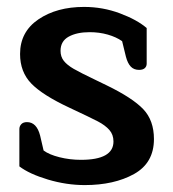

<svg xmlns="http://www.w3.org/2000/svg" viewBox="-20 -521 501 555"><path d="M36 -40V-148Q36 -156 41.5 -162Q47 -168 58 -168Q86 -168 96 -129L106 -86Q122 -74 152 -66.5Q182 -59 214 -59Q308 -59 308 -112Q308 -132 296 -145.5Q284 -159 263 -170Q242 -181 180 -210Q103 -246 70.5 -279.5Q38 -313 38 -365Q38 -429 91 -465Q144 -501 223 -501Q277 -501 326.5 -482.5Q376 -464 404 -440V-337Q404 -329 398.5 -324Q393 -319 382 -319Q367 -319 358 -328.5Q349 -338 344 -357L333 -402Q316 -414 291.5 -421Q267 -428 239 -428Q202 -428 178.5 -415Q155 -402 155 -374Q155 -357 164.5 -345Q174 -333 193 -322Q212 -311 256 -290L289 -274Q363 -238 394 -205.5Q425 -173 425 -119Q425 -50 367.5 -18Q310 14 225 14Q172 14 118.5 -2Q65 -18 36 -40Z"/></svg>

Font: Maitree Semibold
Style: Regular
Weight: 600
Designer: CadsonDemak Team
Foundry: CadsonDemak
Version: Version 1.010